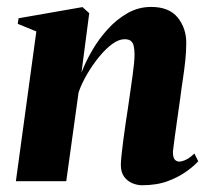

<svg xmlns="http://www.w3.org/2000/svg" viewBox="-20 -536 619 568"><path d="M221 -321Q233 -353 252.8 -387Q272.5 -421 299.2 -450.2Q326 -479.5 358 -497.5Q390 -515.5 427 -515.5Q480.5 -515.5 505.8 -484Q531 -452.5 531 -409.5Q531 -382.5 528 -355.2Q525 -328 520.8 -300.2Q516.5 -272.5 513 -244Q509.5 -218 505 -187.8Q500.5 -157.5 497 -130.8Q493.5 -104 491.5 -87.5Q491.5 -70 497 -64Q502.5 -58 510 -58Q518.5 -58 530.2 -63.5Q542 -69 555 -82L566.5 -59Q554 -45 531.5 -28.8Q509 -12.5 476.5 -0.2Q444 12 400 12Q386 12 371.5 6Q357 0 347.2 -13.2Q337.5 -26.5 337.5 -48.5Q337.5 -57.5 339.5 -77Q341.5 -96.5 344.8 -121.5Q348 -146.5 351.8 -172.2Q355.5 -198 359 -219.5Q362.5 -245 366 -268.5Q369.5 -292 372.2 -312.2Q375 -332.5 376.5 -348.2Q378 -364 378 -373Q378 -388.5 375.8 -399Q373.5 -409.5 367.2 -414.8Q361 -420 348.5 -420Q331.5 -420 312 -405.8Q292.5 -391.5 273.5 -368.2Q254.5 -345 238.2 -317.5Q222 -290 212.5 -263L176 0H27L87.5 -443L32.5 -465.5L35 -482L224 -515L244 -497Z"/></svg>

Font: Merriweather 144pt ExtraBold
Style: Italic
Weight: 800
Italic angle: -7.8°
Version: Version 2.101